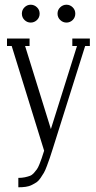

<svg xmlns="http://www.w3.org/2000/svg" viewBox="-20 -648 408 818"><path d="M137.5 -562.7Q126 -551.8 110.8 -551.8Q95.7 -551.8 84.5 -562.7Q73.2 -573.7 73.2 -589.8Q73.2 -606 84.5 -616.9Q95.7 -627.9 110.8 -627.9Q126 -627.9 137.5 -616.9Q148.9 -606 148.9 -589.8Q148.9 -573.7 137.5 -562.7ZM289.6 -562.7Q278.3 -551.8 263.2 -551.8Q248 -551.8 236.6 -562.7Q225.1 -573.7 225.1 -589.8Q225.1 -606 236.6 -616.9Q248 -627.9 263.2 -627.9Q278.3 -627.9 289.6 -616.9Q300.8 -606 300.8 -589.8Q300.8 -573.7 289.6 -562.7ZM288.1 -452.1V-483.9H362.8V-452.1H342.8L205.1 -15.1Q196.8 11.7 191.9 25.6Q187 39.6 179.7 59.3Q172.4 79.1 166.7 88.6Q161.1 98.1 152.6 110.6Q144 123 135.5 128.7Q127 134.3 115.2 140.1Q103.5 146 89.6 147.9Q75.7 149.9 58.1 149.9V109.9Q73.7 109.9 86.2 107.2Q98.6 104.5 107.7 101.1Q116.7 97.7 124.5 88.9Q132.3 80.1 137.2 73.2Q142.1 66.4 148.2 51.3Q154.3 36.1 157.7 25.9Q161.1 15.6 168 -5.9L29.8 -452.1H9.8V-483.9H106V-452.1H86.9L196.8 -98.1L308.1 -452.1Z"/></svg>

Font: Margherita Light
Style: Regular
Weight: 300
Designer: James Puckett
Foundry: Dunwich Type Founders
Version: Version 1.008;hotconv 1.0.109;makeotfexe 2.5.65596